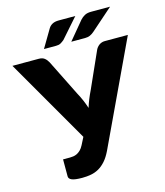

<svg xmlns="http://www.w3.org/2000/svg" viewBox="-149 -1013 961 1120"><g transform="rotate(-15 331.5 -453.0)"><path d="M680 -728.5 387 -106Q370 -71 350.5 -49Q331 -27 308.8 -14.2Q286.5 -1.5 261.5 3.2Q236.5 8 208 8Q164 8 145.5 0.2Q127 -7.5 127 -22.5V-125H169Q178.5 -125 189.2 -126.5Q200 -128 211 -133.2Q222 -138.5 232.8 -148.8Q243.5 -159 252.5 -176.5L275.5 -221.5L-17 -728.5H142Q164 -728.5 176.8 -718.2Q189.5 -708 198 -692L306 -475Q319.5 -450.5 330 -426Q340.5 -401.5 348.5 -376.5Q356 -401.5 366 -426Q376 -450.5 388 -475L485 -692Q488 -698.5 493.2 -705Q498.5 -711.5 505.2 -716.8Q512 -722 520.8 -725.2Q529.5 -728.5 540 -728.5ZM622.5 -914.5 489 -797Q476.5 -786.5 464 -781Q451.5 -775.5 434 -775.5H351L441.5 -884.5Q453 -897.5 468.5 -906Q484 -914.5 507.5 -914.5ZM412.5 -914.5 309 -797Q297 -787 286.5 -781.2Q276 -775.5 259 -775.5H186L250.5 -884.5Q259 -898.5 274 -906.5Q289 -914.5 312.5 -914.5Z"/></g></svg>

Font: Lato
Style: Regular
Weight: 900
Designer: Lukasz Dziedzic with Adam Twardoch and Botio Nikoltchev
Foundry: tyPoland Lukasz Dziedzic
Version: Version 2.010; 2014-09-01; http://www.latofonts.com/; ttfaut